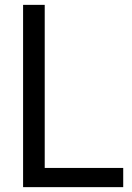

<svg xmlns="http://www.w3.org/2000/svg" viewBox="-20 -770 545 790"><path d="M75 -750V0H487V-79H164V-750Z"/></svg>

Font: Oakes
Style: Regular
Weight: 400
Designer: Samuel Oakes
Foundry: Samuel Oakes
Version: Version 1.003;PS 001.003;hotconv 1.0.88;makeotf.lib2.5.64775